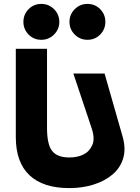

<svg xmlns="http://www.w3.org/2000/svg" viewBox="-20 -965 719 984"><path d="M126.5 -918Q153 -945 191.5 -945Q230 -945 257 -918Q284 -891 284 -853Q284 -815 257 -788Q230 -761 191.5 -761Q153 -761 126.5 -788Q100 -815 100 -853Q100 -891 126.5 -918ZM363 -918Q390 -945 428.5 -945Q467 -945 493.5 -918Q520 -891 520 -853Q520 -815 493.5 -788Q467 -761 428.5 -761Q390 -761 363 -788Q336 -815 336 -853Q336 -891 363 -918ZM516 -588 609 -263Q626 -201 611 -152.5Q596 -104 556.5 -70.5Q517 -37 459.5 -19Q402 -1 335 -1Q201 -1 131 -67Q61 -133 61 -263V-715H221V-310Q221 -224 247.5 -191Q274 -158 335 -158Q377 -158 407.5 -173Q438 -188 453 -221.5Q468 -255 449 -310L356 -588Z"/></svg>

Font: Hussar
Style: BoldWeb
Weight: 700
Foundry: Cannot Into Space Fonts
Version: Version 2.00